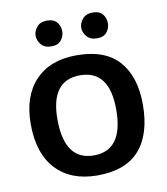

<svg xmlns="http://www.w3.org/2000/svg" viewBox="-81 -762 740 850"><g transform="rotate(-10 289.0 -337.0)"><path d="M289 20Q171 20 104 -51Q37 -122 37 -255Q37 -380 103.5 -450Q170 -520 289 -520Q417 -520 479 -450Q541 -380 541 -255Q541 -122 479 -51Q417 20 289 20ZM289 -70Q421 -70 421 -253Q421 -430 289 -430Q157 -430 157 -255Q157 -70 289 -70ZM126 -636Q126 -656 141 -675Q156 -694 188 -694Q217 -694 231.5 -676.5Q246 -659 246 -636Q246 -614 231.5 -596Q217 -578 188 -578Q156 -578 141 -597Q126 -616 126 -636ZM331 -636Q331 -656 346.5 -675Q362 -694 393 -694Q423 -694 437 -676.5Q451 -659 451 -636Q451 -614 437 -596Q423 -578 393 -578Q362 -578 346.5 -597Q331 -616 331 -636Z"/></g></svg>

Font: Moderustic Med
Style: Regular
Weight: 500
Designer: Tural Alisoy
Foundry: TAFT Foundry
Version: Version 2.110